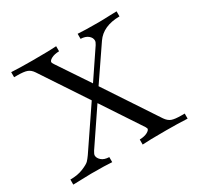

<svg xmlns="http://www.w3.org/2000/svg" viewBox="-148 -852 1046 1021"><g transform="rotate(-30 375.0 -341.5)"><path d="M24 0V-31Q70 -31 103.5 -45Q137 -59 147 -69.5Q157 -80 169 -97L333 -339L149 -617Q135 -638 116 -645Q97 -652 56 -652H37V-683Q92 -680 167 -680Q278 -680 313 -683V-652Q283 -651 265.5 -641.5Q248 -632 248 -622Q248 -618 255 -607L384 -414L498 -583Q507 -597 507 -606Q507 -624 490.5 -637.5Q474 -651 445 -652V-683Q485 -680 573 -680Q584 -680 602.5 -680.5Q621 -681 645.5 -682Q670 -683 684 -683V-652Q583 -651 539 -587L402 -386L613 -67Q628 -45 647 -38Q666 -31 707 -31H726V0Q663 -3 596 -3Q485 -3 450 0V-31Q480 -32 497.5 -41.5Q515 -51 515 -61Q515 -62 510 -72L352 -311L210 -101Q200 -85 200 -77Q200 -61 216 -46.5Q232 -32 263 -31V0Q227 -3 135 -3Q132 -3 24 0Z"/></g></svg>

Font: CMU Serif
Style: Roman
Weight: 500
Version: Version 0.7.0